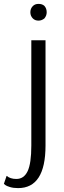

<svg xmlns="http://www.w3.org/2000/svg" viewBox="-69 -707 329 987"><path d="M129 -601Q111 -601 100 -612Q87 -625 87 -644Q87 -663 100 -676Q111 -687 129 -687Q148 -687 159 -677Q171 -664 171 -644Q171 -626 159 -612Q145 -601 129 -601ZM24 260Q0 260 -18 254.5Q-36 249 -42 244L-49 238L-35 197Q-16 213 15 213Q54 213 73 173Q92 133 92 41V-500H165V41Q165 260 24 260Z"/></svg>

Font: Arsenal
Style: Regular
Weight: 400
Designer: Andrij Shevchenko
Foundry: Stairsfor
Version: Version 2.001;PS 002.001;hotconv 1.0.88;makeotf.lib2.5.64775